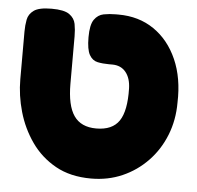

<svg xmlns="http://www.w3.org/2000/svg" viewBox="-47 -634 720 702"><g transform="rotate(5 313.0 -283.0)"><path d="M312 20Q236 20 181.5 -10.5Q127 -41 92 -91Q57 -141 40 -200.5Q23 -260 23 -319V-494Q23 -517 27 -538Q31 -559 50 -572.5Q69 -586 115 -586Q161 -586 180 -572.5Q199 -559 203 -538Q207 -517 207 -493V-319Q207 -239 233 -201.5Q259 -164 315 -164Q374 -164 399 -201Q424 -238 422 -320Q421 -358 403 -380Q385 -402 353 -402H341Q318 -402 299 -406Q280 -410 269 -429.5Q258 -449 258 -494Q258 -540 271.5 -559Q285 -578 306 -582Q327 -586 350 -586H360Q435 -586 490.5 -548Q546 -510 576 -442Q606 -374 603 -284Q603 -220 581 -164.5Q559 -109 519 -67.5Q479 -26 426.5 -3Q374 20 312 20Z"/></g></svg>

Font: Fredoka Light
Style: Regular
Weight: 300
Designer: Ben Nathan
Foundry: Milena B. Brandão, Ben Nathan
Version: Version 2.001